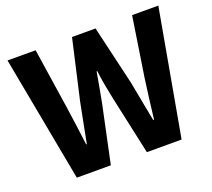

<svg xmlns="http://www.w3.org/2000/svg" viewBox="-125 -904 1175 1066"><g transform="rotate(-20 462.5 -371.5)"><path d="M156 0 17 -743H183L236 -392Q244 -334 252.5 -275Q261 -216 268 -156H272Q284 -216 295 -275Q306 -334 318 -392L398 -743H537L619 -392Q630 -335 641 -275.5Q652 -216 664 -156H669Q676 -216 683.5 -275Q691 -334 699 -392L753 -743H908L775 0H570L495 -345Q486 -388 478 -431.5Q470 -475 465 -517H461Q454 -475 446 -431.5Q438 -388 430 -345L357 0Z"/></g></svg>

Font: Noto Sans SC Thin ExtraBold
Style: Regular
Weight: 800
Version: Version 2.004-H2;hotconv 1.0.118;makeotfexe 2.5.65603